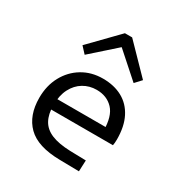

<svg xmlns="http://www.w3.org/2000/svg" viewBox="-174 -876 963 1014"><g transform="rotate(30 307.0 -369.5)"><path d="M356.8 -62.7 453.4 -60.4 450.5 7.5 332.2 5.5Q197.1 3.5 136 -56.8Q75 -117 75 -224.6Q75 -298.8 106.3 -356.6Q137.6 -414.4 192.2 -447.3Q246.7 -480.3 317.1 -480.3Q384.9 -480.3 435.1 -452.9Q485.3 -425.5 512.8 -371.6Q540.4 -317.8 540.4 -238.1Q540.4 -227.4 539.5 -218Q538.5 -208.5 537.2 -201.7H118.5V-265.5H490.5L456.3 -242.1Q456.3 -331.5 418.1 -371.9Q379.9 -412.3 317.4 -412.3Q273.5 -412.3 237.5 -390.8Q201.5 -369.3 180.3 -328.3Q159.1 -287.2 159.1 -227.7Q159.1 -173 179.1 -137Q199.1 -101 242.8 -83Q286.6 -65 356.8 -62.7ZM133.8 -578.7 296.3 -745.6H327L330.1 -683.8L169 -540.6ZM502.9 -578.7 467.6 -540.6 306.5 -683.8 309.6 -745.6H340.3Z"/></g></svg>

Font: Intel One Mono Light
Style: Regular
Weight: 300
Monospace: yes
Designer: Fred Shallcrass
Foundry: Frere-Jones Type LLC
Version: Version 1.004